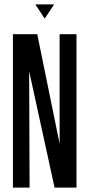

<svg xmlns="http://www.w3.org/2000/svg" viewBox="-20 -856 407 876"><path d="M141 -836 184 -771 227 -836ZM252 -200 150 -700H39V0H115L113 -531L229 0H329V-700H252Z"/></svg>

Font: Queering
Style: Regular
Weight: 400
Designer: Adam Naccarato
Foundry: adamnac
Version: Version 2.000;hotconv 1.0.109;makeotfexe 2.5.65596